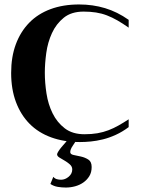

<svg xmlns="http://www.w3.org/2000/svg" viewBox="-20 -627 636 861"><path d="M30 -300Q30 -372 51 -428.5Q72 -485 111 -525Q150 -565 206.5 -586Q263 -607 335 -607Q396 -607 451 -590.5Q506 -574 557 -538V-503Q530 -522 506.5 -535.5Q483 -549 459.5 -558Q436 -567 410.5 -571Q385 -575 355 -575Q300 -575 266 -547.5Q232 -520 213 -478.5Q194 -437 187.5 -389.5Q181 -342 181 -301Q181 -256 188.5 -207.5Q196 -159 216 -118.5Q236 -78 270.5 -51.5Q305 -25 359 -25Q391 -25 417 -29.5Q443 -34 466.5 -43Q490 -52 512 -64.5Q534 -77 557 -92V-57Q529 -36 499.5 -22.5Q470 -9 441.5 -2Q413 5 387 7.5Q361 10 339 10Q267 10 209.5 -11Q152 -32 112.5 -72Q73 -112 51.5 -169.5Q30 -227 30 -300ZM219 166Q226 174 235 176.5Q244 179 254 179Q272 179 288 165.5Q304 152 304 133Q304 120 293.5 110.5Q283 101 270 93.5Q257 86 246.5 79.5Q236 73 236 65Q236 61 242 51.5Q248 42 256 32.5Q264 23 272 14Q280 5 283 0H323Q317 11 306 27Q295 43 295 55Q295 65 310 68Q325 71 343 75Q361 79 376 88.5Q391 98 391 122Q391 146 380.5 163Q370 180 353.5 191.5Q337 203 316.5 208.5Q296 214 275 214Q257 214 239 211Q221 208 206 198Z"/></svg>

Font: Gamine
Style: Bold
Weight: 700
Designer: Tapiwanashe Sebastian Garikayi
Version: Version 1.000